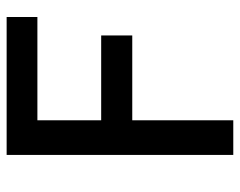

<svg xmlns="http://www.w3.org/2000/svg" viewBox="-94 -646 740 593"><g transform="rotate(-90 276.5 -350.0)"><path d="M94 0V-700H520V-605H201V-408H463V-312H201V0Z"/></g></svg>

Font: Inclusive Sans Medium
Style: Regular
Weight: 500
Designer: Olivia King
Foundry: Olivia King
Version: Version 2.004